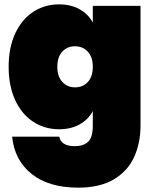

<svg xmlns="http://www.w3.org/2000/svg" viewBox="-20 -591 720 888"><path d="M20 -282.2Q20 -371.1 50.5 -436.5Q81.1 -502 134 -536.4Q187 -570.8 252.9 -570.8Q308.1 -570.8 348.1 -548.3Q388.2 -525.9 409.2 -486.8V-564H629.9V-9.8Q629.9 69.3 600.8 134.3Q571.8 199.2 507.3 238Q442.9 276.9 341.8 276.9Q205.6 276.9 126.2 213.4Q46.9 149.9 36.1 41H253.9Q262.7 85 326.2 85Q365.2 85 387.2 64.9Q409.2 44.9 409.2 -9.8V-77.1Q388.2 -38.1 348.1 -15.6Q308.1 6.8 252.9 6.8Q187 6.8 134 -27.6Q81.1 -62 50.5 -127.4Q20 -192.9 20 -282.2ZM245.1 -282.2Q245.1 -237.3 268.1 -212.2Q291 -187 327.1 -187Q363.3 -187 386.2 -211.9Q409.2 -236.8 409.2 -282.2Q409.2 -327.1 386 -352.1Q362.8 -377 327.1 -377Q291 -377 268.1 -352.1Q245.1 -327.1 245.1 -282.2Z"/></svg>

Font: Poppins Black
Style: Regular
Weight: 900
Designer: Ninad Kale (Devanagari), Jonny Pinhorn (Latin)
Foundry: Indian Type Foundry
Version: 4.004